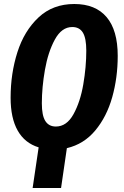

<svg xmlns="http://www.w3.org/2000/svg" viewBox="-20 -730 618 959"><path d="M314 10 285 209H143L173 6Q104 -15 68.5 -77.5Q33 -140 33 -242Q33 -363 67 -469.5Q101 -576 172.5 -643Q244 -710 351 -710Q457 -710 512.5 -644.5Q568 -579 568 -451Q568 -342 540.5 -244.5Q513 -147 456 -78.5Q399 -10 314 10ZM411 -477Q411 -539 394 -567Q377 -595 341 -595Q288 -595 254 -532.5Q220 -470 204.5 -381.5Q189 -293 189 -214Q189 -153 206.5 -125.5Q224 -98 259 -98Q313 -98 347 -159.5Q381 -221 396 -308.5Q411 -396 411 -477Z"/></svg>

Font: Fira Sans Extra Condensed
Style: Bold Italic
Weight: 700
Width: 3
Italic angle: -8°
Designer: Carrois Corporate & Edenspiekermann AG
Foundry: Carrois Corporate GbR & Edenspiekermann AG
Version: Version 4.203